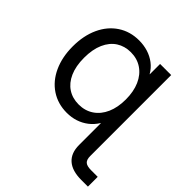

<svg xmlns="http://www.w3.org/2000/svg" viewBox="-197 -662 1003 1003"><g transform="rotate(45 304.5 -160.5)"><path d="M35.2 -257.8Q35.2 -336.9 63 -397.5Q90.8 -458 141.6 -491.7Q192.4 -525.4 258.8 -525.4Q293 -525.4 324 -515.9Q355 -506.3 380.4 -487.1Q405.8 -467.8 421.9 -439.5H422.9V-515.6H504.9V0H422.9V-78.1H421.9Q403.8 -48.8 378.4 -29.3Q353 -9.8 322.8 0Q292.5 9.8 258.8 9.8Q192.4 9.8 141.6 -23.9Q90.8 -57.6 63 -118.4Q35.2 -179.2 35.2 -257.8ZM427.7 -257.8Q427.7 -315.9 408.7 -359.6Q389.6 -403.3 354.2 -427.2Q318.8 -451.2 271.5 -451.2Q226.6 -451.2 192.1 -429Q157.7 -406.7 138.4 -363.3Q119.1 -319.8 119.1 -257.8Q119.1 -195.8 138.4 -152.6Q157.7 -109.4 191.9 -87.2Q226.1 -64.9 271.5 -64.9Q318.8 -64.9 354.2 -88.9Q389.6 -112.8 408.7 -156.2Q427.7 -199.7 427.7 -257.8ZM560.5 204.1Q492.7 204.1 457.8 173.3Q422.9 142.6 422.9 83V-85.9H504.9V83Q504.9 109.4 517.3 120.6Q529.8 131.8 560.5 131.8H609.4V204.1Z"/></g></svg>

Font: Intratopia Thin
Style: Regular
Weight: 100
Designer: Rasmus Andersson
Foundry: rsms
Version: Version 3.000;Glyphs 3.2.3 (3260)